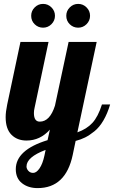

<svg xmlns="http://www.w3.org/2000/svg" viewBox="-20 -715 585 985"><path d="M9 -114Q9 -141 17 -179L85 -500H229L157 -160Q154 -148 154 -135Q154 -91 184 -91Q236 -91 262 -173L332 -500H476L377 -36Q425 -53 454 -84.5Q483 -116 503 -179H545Q531 -132 510.5 -97Q490 -62 464.5 -41.5Q439 -21 417 -10Q395 1 368 8L353 80Q317 250 173 250Q125 250 93 225Q61 200 61 153Q61 54 224 4L236 -50Q186 6 116 6Q68 6 38.5 -24Q9 -54 9 -114ZM116 139Q116 151 125.5 161.5Q135 172 150 172Q167 172 183 148.5Q199 125 208 83L214 54Q116 91 116 139ZM140 -634Q140 -659 158 -677Q176 -695 201 -695Q226 -695 244 -677Q262 -659 262 -634Q262 -609 244 -591Q226 -573 201 -573Q176 -573 158 -590.5Q140 -608 140 -634ZM320 -634Q320 -659 338 -677Q356 -695 381 -695Q406 -695 424 -677Q442 -659 442 -634Q442 -609 424 -591Q406 -573 381 -573Q356 -573 338 -590.5Q320 -608 320 -634Z"/></svg>

Font: Lobster Two
Style: Bold Italic
Weight: 700
Designer: Pablo Impallari
Foundry: Pablo Impallari. www.impallari.com
Version: Version 1.006